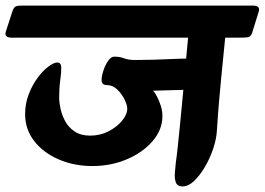

<svg xmlns="http://www.w3.org/2000/svg" viewBox="-78 -645 949 688"><path d="M-57 -532 -33 -606Q-28 -620 -20.5 -622.5Q-13 -625 0 -625H828Q856 -625 849 -603L826 -529Q821 -513 810.5 -511.5Q800 -510 777 -510H729Q725 -469 721.5 -435Q718 -401 714.5 -364.5Q711 -328 707 -282.5Q703 -237 699 -174Q697 -145 685.5 -111Q674 -77 656 -46.5Q638 -16 617.5 3.5Q597 23 576 23Q558 23 552.5 9.5Q547 -4 548.5 -24Q550 -44 552 -62Q555 -82 559 -119Q563 -156 568 -208Q573 -260 579 -323L471 -320Q476 -315 484 -300Q492 -285 498 -266.5Q504 -248 504 -229Q504 -180 468.5 -139Q433 -98 376 -74Q319 -50 253 -50Q188 -50 133 -73.5Q78 -97 45 -139Q12 -181 12 -236Q12 -274 25 -307.5Q38 -341 57 -366.5Q76 -392 95.5 -406.5Q115 -421 127 -421Q141 -421 141.5 -404Q142 -387 138 -358.5Q134 -330 134 -296Q134 -278 139 -255Q144 -232 156 -210Q168 -188 190 -173.5Q212 -159 245 -159Q281 -159 311 -174.5Q341 -190 359.5 -212.5Q378 -235 378 -256Q378 -268 368.5 -288Q359 -308 342.5 -324Q326 -340 306 -340Q286 -340 286 -358Q286 -372 292.5 -392Q299 -412 309.5 -427Q320 -442 331 -442Q351 -442 366.5 -436Q382 -430 407 -430Q438 -430 472 -431Q506 -432 537.5 -433.5Q569 -435 589 -435L596 -510H-36Q-64 -510 -57 -532Z"/></svg>

Font: Alkatra
Style: Bold
Weight: 700
Designer: Suman Bhandary
Version: Version 1.100;gftools[0.9.22]